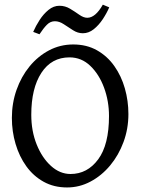

<svg xmlns="http://www.w3.org/2000/svg" viewBox="-20 -802 619 836"><path d="M272 14.2Q214.8 14.2 170.2 -10.5Q125.5 -35.2 94.7 -77.9Q64 -120.6 47.9 -175Q31.7 -229.5 31.7 -288.6Q31.7 -353 52 -410.6Q72.3 -468.3 108.6 -512.7Q145 -557.1 193.6 -582.8Q242.2 -608.4 298.8 -608.4Q357.4 -608.4 402.3 -583Q447.3 -557.6 477.8 -514.4Q508.3 -471.2 523.7 -417Q539.1 -362.8 539.1 -305.2Q539.1 -241.2 517.8 -183.6Q496.6 -126 459.5 -81.5Q422.4 -37.1 374.3 -11.5Q326.2 14.2 272 14.2ZM287.1 -44.4Q360.4 -44.4 407.5 -108.2Q454.6 -171.9 454.6 -296.9Q454.6 -361.8 433.1 -420.2Q411.6 -478.5 373 -515.4Q334.5 -552.2 282.7 -552.2Q204.1 -552.2 160.2 -484.9Q116.2 -417.5 116.2 -302.2Q116.2 -231.4 139.6 -173.1Q163.1 -114.7 201.9 -79.6Q240.7 -44.4 287.1 -44.4ZM455.6 -770Q444.8 -744.6 427.5 -718.5Q410.2 -692.4 388.2 -674.8Q366.2 -657.2 340.8 -657.2Q318.4 -657.2 297.9 -670.4Q277.3 -683.6 257.8 -696.5Q238.3 -709.5 218.8 -709.5Q199.2 -709.5 184.1 -694.1Q168.9 -678.7 151.9 -652.8L124.5 -663.1Q135.7 -689 152.6 -715.1Q169.4 -741.2 191.4 -759Q213.4 -776.9 238.8 -776.9Q263.7 -776.9 285.2 -763.9Q306.6 -751 325.2 -737.8Q343.8 -724.6 359.9 -724.6Q395.5 -724.6 427.7 -781.7Z"/></svg>

Font: Namdhinggo
Style: Regular
Weight: 400
Designer: Victor Gaultney
Foundry: SIL International
Version: Version 3.001